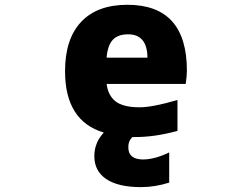

<svg xmlns="http://www.w3.org/2000/svg" viewBox="-20 -555 1040 794"><path d="M420.9 -316.4H589.8Q588.9 -413.1 509.8 -413.1Q466.8 -413.1 445.8 -389.6Q424.8 -366.2 420.9 -316.4ZM563.5 218.8Q468.8 218.8 419.4 185.5Q370.1 152.3 370.1 90.8Q370.1 35.2 409.2 -6.8Q249 -54.7 249 -260.7Q249 -393.6 315.4 -464.4Q381.8 -535.2 506.8 -535.2Q752.9 -535.2 752.9 -262.7Q752.9 -242.2 748 -208H420.9Q426.8 -160.2 458 -135.7Q489.3 -111.3 557.6 -111.3Q611.3 -111.3 713.9 -141.6V-13.7Q617.2 12.7 535.2 11.7H527.3Q509.8 29.3 510.7 54.7Q510.7 103.5 570.3 104.5Q620.1 104.5 679.7 75.2V200.2Q620.1 218.8 563.5 218.8Z"/></svg>

Font: Gen Shin Gothic Monospace Heavy
Style: Bold
Weight: 800
Designer: [Source Han Sans]
Ryoko NISHIZUKA  (kana & ideographs); Paul D. Hunt (Latin, Greek & Cyrillic); Wenlong ZHANG  (bopomofo
Version: Version 1.002.20150607